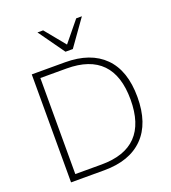

<svg xmlns="http://www.w3.org/2000/svg" viewBox="-164 -1056 1052 1178"><g transform="rotate(-20 362.5 -467.5)"><path d="M96 0V-705H313Q479 -705 568.5 -615.5Q658 -526 658 -353Q658 -181 568.5 -90.5Q479 0 313 0ZM138 -39H309Q613 -39 613 -353Q613 -666 309 -666H138ZM338 -765 217 -935H254L362 -803L470 -935H507L386 -765Z"/></g></svg>

Font: Nunito Sans ExtraLight
Style: Regular
Weight: 200
Designer: Vernon Adams
Foundry: Vernon Adams
Version: Version 3.006; ttfautohint (v1.8.3)